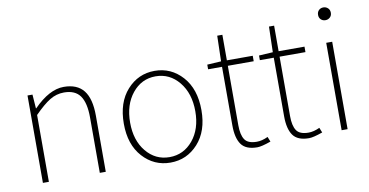

<svg xmlns="http://www.w3.org/2000/svg" viewBox="-73 -932 2191 1140"><g transform="rotate(-10 1023.0 -362.0)"><path d="M105 0V-527H135L141 -443H143Q238 -540 325 -540Q406 -540 445 -490.5Q484 -441 484 -339V0H448V-334Q448 -422 418 -464.5Q388 -507 321 -507Q275 -507 235 -482.5Q195 -458 141 -403V0Z M639 -262Q639 -390 706.5 -465Q774 -540 873 -540Q972 -540 1039.5 -465Q1107 -390 1107 -262Q1107 -136 1039.5 -61.5Q972 13 873 13Q774 13 706.5 -61.5Q639 -136 639 -262ZM1070 -262Q1070 -370 1014 -438.5Q958 -507 873 -507Q788 -507 732.5 -438.5Q677 -370 677 -262Q677 -155 732.5 -87.5Q788 -20 873 -20Q958 -20 1014 -87.5Q1070 -155 1070 -262Z M1396 13Q1327 13 1299.5 -26Q1272 -65 1272 -140V-494H1188V-522L1272 -527L1276 -681H1307V-527H1463V-494H1307V-135Q1307 -78 1326 -49Q1345 -20 1399 -20Q1430 -20 1466 -37L1478 -7Q1422 13 1396 13Z M1708 13Q1639 13 1611.5 -26Q1584 -65 1584 -140V-494H1500V-522L1584 -527L1588 -681H1619V-527H1775V-494H1619V-135Q1619 -78 1638 -49Q1657 -20 1711 -20Q1742 -20 1778 -37L1790 -7Q1734 13 1708 13Z M1906 0V-527H1942V0ZM1887 -698Q1887 -716 1898 -726.5Q1909 -737 1925 -737Q1941 -737 1952.5 -726.5Q1964 -716 1964 -698Q1964 -681 1952.5 -670.5Q1941 -660 1925 -660Q1909 -660 1898 -670.5Q1887 -681 1887 -698Z"/></g></svg>

Font: Noto Sans Korean Thin
Style: Regular
Weight: 250
Designer: Ryoko NISHIZUKA  (kana & ideographs); Paul D. Hunt (Latin, Greek & Cyrillic); Wenlong ZHANG  (bopomofo); Sandoll Communi
Foundry: Adobe Systems Incorporated
Version: Version 1.0001;PS 1;hotconv 1.0.78;makeotf.lib2.5.61930